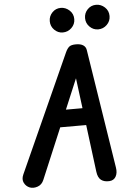

<svg xmlns="http://www.w3.org/2000/svg" viewBox="-76 -1331 962 1385"><g transform="rotate(-5 405.5 -638.0)"><path d="M82.5 -4.5Q55 -15.5 42 -41.8Q29 -68 44 -101.5L427.5 -952Q439.5 -978.5 454 -991.2Q468.5 -1004 504.5 -1004Q537 -1004 556 -991.8Q575 -979.5 578.5 -956L714 -93.5Q720.5 -54 705.5 -27.8Q690.5 -1.5 658 0Q621 2 598.5 -15.2Q576 -32.5 570.5 -75.5L527 -417.5H339L184.5 -50.5Q170.5 -16.5 139.8 -5.8Q109 5 82.5 -4.5ZM391 -541H511L483 -760ZM673.5 -1097.5Q638.5 -1097.5 612.2 -1123.5Q586 -1149.5 586 -1186.5Q586 -1223 611.2 -1249.2Q636.5 -1275.5 673.5 -1275.5Q709 -1275.5 736.2 -1250.2Q763.5 -1225 763.5 -1186.5Q763.5 -1149.5 737 -1123.5Q710.5 -1097.5 673.5 -1097.5ZM417.5 -1097.5Q382.5 -1097.5 356.5 -1123.5Q330.5 -1149.5 330.5 -1186.5Q330.5 -1223 355.8 -1249.2Q381 -1275.5 417.5 -1275.5Q453 -1275.5 480.5 -1250.2Q508 -1225 508 -1186.5Q508 -1149.5 481.2 -1123.5Q454.5 -1097.5 417.5 -1097.5Z"/></g></svg>

Font: Edu SA Hand
Style: Bold
Weight: 700
Designer: Tina and Corey Anderson, Eben Sorkin, Mirko Velimirovic
Foundry: Google for Education
Version: Version 2.000